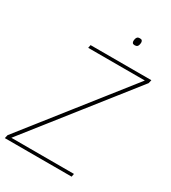

<svg xmlns="http://www.w3.org/2000/svg" viewBox="-234 -978 970 1086"><g transform="rotate(30 251.0 -435.5)"><path d="M410 0H-26L-21 -22L497 -678H127L131 -698H528L523 -676L5 -20H414ZM347 -822Q336 -822 332.5 -827.5Q329 -833 329 -839Q329 -846 331 -854Q333 -862 338 -866.5Q343 -871 354 -871Q365 -871 368.5 -865.5Q372 -860 372 -854Q372 -847 370 -839Q368 -831 363 -826.5Q358 -822 347 -822Z"/></g></svg>

Font: IBM Plex Sans Cond Thin
Style: Italic
Weight: 100
Width: 3
Italic angle: -11°
Designer: Mike Abbink, Paul van der Laan, Pieter van Rosmalen
Foundry: Bold Monday
Version: Version 1.3